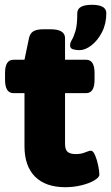

<svg xmlns="http://www.w3.org/2000/svg" viewBox="-20 -772 463 800"><path d="M252 8Q170 8 126 -36Q82 -80 82 -163V-384H36Q1 -384 1 -440V-468Q1 -523 36 -523H82L101 -614Q105 -633 119 -641.5Q133 -650 160 -650H191Q251 -650 251 -613V-523H339Q374 -523 374 -468V-440Q374 -384 339 -384H251V-173Q251 -148 262 -139Q273 -130 296 -130Q318 -130 334.5 -137Q351 -144 359 -144Q368 -144 376 -125.5Q384 -107 389 -83Q394 -59 394 -44Q394 -33 373 -20.5Q352 -8 319.5 0Q287 8 252 8ZM311 -563Q297 -563 284.5 -566.5Q272 -570 272 -583Q272 -594 279.5 -606Q287 -618 294.5 -643Q302 -668 302 -717Q302 -752 363 -752Q423 -752 423 -717Q423 -673 405 -638Q387 -603 361 -583Q335 -563 311 -563Z"/></svg>

Font: Asap Expanded ExtraBold
Style: Regular
Weight: 800
Width: 7
Designer: Pablo Cosgaya
Foundry: Omnibus-Type
Version: Version 3.001; ttfautohint (v1.8.4.7-5d5b)